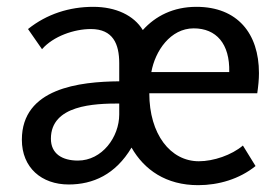

<svg xmlns="http://www.w3.org/2000/svg" viewBox="-20 -529 819 562"><path d="M44 -120C44 -38 102 11 181 11C252 11 318 -18 365 -97C402 -32 466 13 560 13C620 13 681 -5 728 -43L691 -103C658 -75 605 -57 562 -57C479 -57 417 -136 417 -256H733C736 -277 738 -296 738 -315C738 -431 675 -509 555 -509C487 -509 435 -482 398 -441C372 -484 319 -509 253 -509C183 -509 117 -488 62 -444L103 -385C136 -423 197 -444 246 -444C311 -444 329 -400 329 -344V-291C213 -290 44 -271 44 -120ZM423 -318C434 -380 479 -446 547 -446C613 -446 653 -401 651 -318ZM129 -123C129 -222 257 -226 329 -226V-194C329 -128 279 -59 208 -59C162 -59 129 -79 129 -123Z"/></svg>

Font: Rosario
Style: Regular
Weight: 400
Designer: Hector Gatti
Foundry: Omnibus Type
Version: Version 1.100